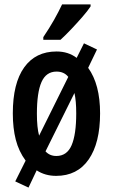

<svg xmlns="http://www.w3.org/2000/svg" viewBox="-20 -786 512 869"><path d="M433 -273Q433 -139 381.5 -64.5Q330 10 234 10Q184 10 146 -15L109 63L49 35L96 -59Q65 -101 51.5 -153.5Q38 -206 38 -273Q38 -409 89.5 -481Q141 -553 236 -553Q289 -553 327 -524L360 -590L419 -562L379 -479Q433 -404 433 -273ZM147 -271Q147 -209 157 -172L289 -438Q270 -462 236 -462Q189 -462 168 -415Q147 -368 147 -271ZM325 -273Q325 -301 323 -324Q321 -347 317 -365L186 -101Q205 -80 235 -80Q283 -80 304 -128.5Q325 -177 325 -273ZM390 -757Q377 -737 353 -709.5Q329 -682 302.5 -654Q276 -626 254 -606H176V-618Q203 -658 224 -695Q245 -732 261 -766H390Z"/></svg>

Font: Noto Sans ExtraCondensed SemiBold
Style: Regular
Weight: 600
Width: 2
Designer: Monotype Design Team
Foundry: Monotype Imaging Inc.
Version: Version 2.013; ttfautohint (v1.8.4.7-5d5b)